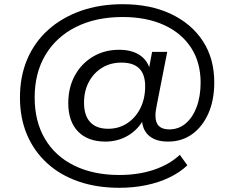

<svg xmlns="http://www.w3.org/2000/svg" viewBox="-20 -734 1115 914"><path d="M548 160Q441 160 354 130Q267 100 204.5 43Q142 -14 108.5 -93Q75 -172 75 -270Q75 -370 109.5 -451.5Q144 -533 209 -591.5Q274 -650 364 -682Q454 -714 564 -714Q696 -714 794 -667.5Q892 -621 946 -538Q1000 -455 1000 -342Q1000 -257 972 -194Q944 -131 895 -95.5Q846 -60 780 -60Q718 -60 686 -91Q654 -122 656 -175L667 -172Q640 -119 591 -89.5Q542 -60 482 -60Q398 -60 351.5 -108Q305 -156 305 -243Q305 -317 336 -374Q367 -431 422 -464Q477 -497 547 -497Q606 -497 644 -472.5Q682 -448 694 -402H688L704 -487H776L727 -237Q724 -221 722 -208.5Q720 -196 720 -184Q720 -150 736.5 -134Q753 -118 786 -118Q830 -118 863.5 -146Q897 -174 916 -224.5Q935 -275 935 -341Q935 -437 889.5 -507Q844 -577 760.5 -615Q677 -653 564 -653Q436 -653 341.5 -605.5Q247 -558 196 -472Q145 -386 145 -270Q145 -156 194 -73Q243 10 334 54.5Q425 99 548 99Q639 99 713 74Q787 49 836 3L872 53Q836 87 786 111Q736 135 675.5 147.5Q615 160 548 160ZM495 -121Q546 -121 586 -147.5Q626 -174 648.5 -219.5Q671 -265 671 -323Q671 -380 643 -408Q615 -436 558 -436Q506 -436 466 -411.5Q426 -387 403 -344Q380 -301 380 -245Q380 -184 409.5 -152.5Q439 -121 495 -121Z"/></svg>

Font: Nunito Sans 10pt SemiExpanded
Style: Regular
Weight: 400
Width: 6
Designer: Vernon Adams
Foundry: Vernon Adams
Version: Version 3.101;gftools[0.9.27]